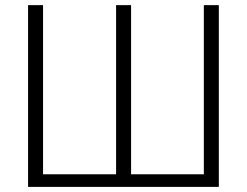

<svg xmlns="http://www.w3.org/2000/svg" viewBox="-20 -731 966 751"><path d="M148.4 -710.9V-49.3H434.1V-710.9H492.7V-49.3H777.3V-710.9H835.9V0H89.8V-710.9Z"/></svg>

Font: Roboto Web
Style: Light
Weight: 300
Designer: Google
Version: Version 1.200310; 2013